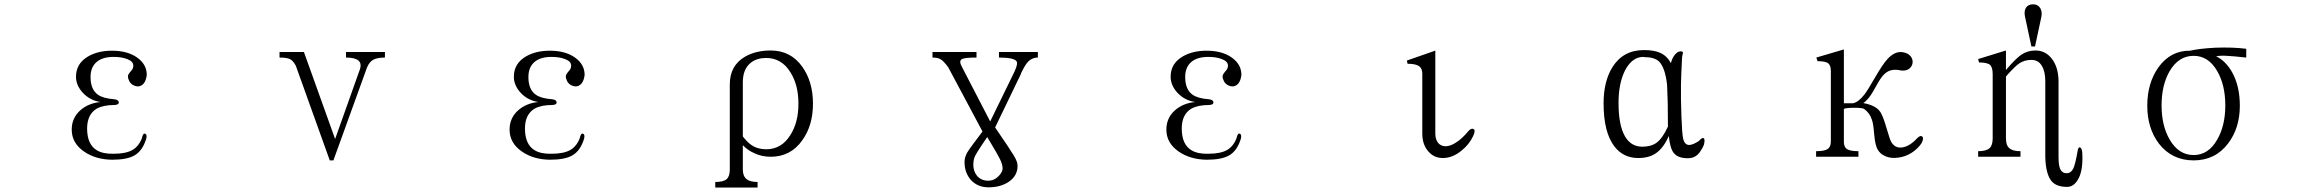

<svg xmlns="http://www.w3.org/2000/svg" viewBox="-20 -715 10540 877"><path d="M501 -261.7Q451.2 -265.6 427.7 -282.2Q393.6 -305.7 393.6 -363.3Q393.6 -403.3 416 -426.8Q443.4 -455.1 499 -455.1Q535.2 -455.1 560.5 -445.3Q589.8 -434.6 588.9 -414.1Q588.9 -405.3 584 -397.5Q581.1 -393.6 574.2 -385.7Q567.4 -377 565.4 -372.1Q562.5 -362.3 568.4 -349.6Q572.3 -336.9 585 -328.1Q597.7 -320.3 611.3 -320.3Q626 -321.3 636.7 -334Q647.5 -347.7 650.4 -373Q650.4 -420.9 606.4 -452.1Q562.5 -483.4 491.2 -483.4Q428.7 -483.4 383.8 -458Q327.1 -425.8 327.1 -364.3Q327.1 -325.2 358.4 -291Q391.6 -255.9 439.5 -249Q384.8 -244.1 347.7 -211.9Q307.6 -176.8 307.6 -123Q307.6 -61.5 364.3 -22.5Q417 13.7 492.2 14.6Q559.6 14.6 593.8 -4.9Q631.8 -26.4 648.4 -83Q652.3 -101.6 642.6 -104.5Q632.8 -107.4 627.9 -83Q613.3 -45.9 584 -29.3Q553.7 -12.7 499 -12.7Q450.2 -11.7 422.9 -28.3Q377.9 -54.7 377.9 -127.9Q377.9 -192.4 421.9 -218.8Q452.1 -235.4 502.9 -235.4Q523.4 -236.3 522.5 -248Q521.5 -259.8 501 -261.7Z M1256.8 -477.5V-452.1Q1289.1 -452.1 1303.7 -445.3Q1318.4 -438.5 1331.1 -415L1486.3 17.6H1502.9L1656.2 -406.2Q1667 -432.6 1685.5 -442.4Q1704.1 -452.1 1738.3 -452.1V-477.5H1560.5V-452.1Q1600.6 -452.1 1617.2 -438.5Q1631.8 -425.8 1625 -401.4L1510.7 -80.1L1368.2 -477.5Z M2501 -261.7Q2451.2 -265.6 2427.7 -282.2Q2393.6 -305.7 2393.6 -363.3Q2393.6 -403.3 2416 -426.8Q2443.4 -455.1 2499 -455.1Q2535.2 -455.1 2560.5 -445.3Q2589.8 -434.6 2588.9 -414.1Q2588.9 -405.3 2584 -397.5Q2581.1 -393.6 2574.2 -385.7Q2567.4 -377 2565.4 -372.1Q2562.5 -362.3 2568.4 -349.6Q2572.3 -336.9 2585 -328.1Q2597.7 -320.3 2611.3 -320.3Q2626 -321.3 2636.7 -334Q2647.5 -347.7 2650.4 -373Q2650.4 -420.9 2606.4 -452.1Q2562.5 -483.4 2491.2 -483.4Q2428.7 -483.4 2383.8 -458Q2327.1 -425.8 2327.1 -364.3Q2327.1 -325.2 2358.4 -291Q2391.6 -255.9 2439.5 -249Q2384.8 -244.1 2347.7 -211.9Q2307.6 -176.8 2307.6 -123Q2307.6 -61.5 2364.3 -22.5Q2417 13.7 2492.2 14.6Q2559.6 14.6 2593.8 -4.9Q2631.8 -26.4 2648.4 -83Q2652.3 -101.6 2642.6 -104.5Q2632.8 -107.4 2627.9 -83Q2613.3 -45.9 2584 -29.3Q2553.7 -12.7 2499 -12.7Q2450.2 -11.7 2422.9 -28.3Q2377.9 -54.7 2377.9 -127.9Q2377.9 -192.4 2421.9 -218.8Q2452.1 -235.4 2502.9 -235.4Q2523.4 -236.3 2522.5 -248Q2521.5 -259.8 2501 -261.7Z M3373 -91.8V-338.9Q3373 -401.4 3411.1 -429.7Q3438.5 -450.2 3479.5 -450.2Q3549.8 -450.2 3589.8 -385.7Q3627 -328.1 3627 -241.2Q3627 -155.3 3589.8 -97.7Q3549.8 -33.2 3479.5 -33.2Q3440.4 -33.2 3412.1 -52.7Q3393.6 -65.4 3373 -91.8ZM3247.1 141.6H3440.4V116.2Q3406.2 116.2 3390.6 103.5Q3373 89.8 3373 59.6V-51.8Q3395.5 -28.3 3424.8 -15.6Q3459 1 3500 1Q3591.8 1 3644.5 -74.2Q3693.4 -141.6 3693.4 -241.2Q3693.4 -341.8 3644.5 -410.2Q3591.8 -484.4 3500 -484.4Q3433.6 -484.4 3384.8 -457Q3313.5 -417 3313.5 -329.1V59.6Q3313.5 90.8 3298.8 103.5Q3284.2 116.2 3247.1 116.2Z M4543 -477.5V-452.1Q4610.4 -452.1 4623 -435.5Q4630.9 -424.8 4614.3 -388.7L4502.9 -160.2L4374 -409.2Q4358.4 -436.5 4374 -445.3Q4387.7 -452.1 4440.4 -452.1V-477.5H4239.3V-452.1Q4262.7 -452.1 4276.4 -444.3Q4291 -435.5 4311.5 -407.2L4467.8 -114.3L4429.7 -63.5Q4405.3 -31.2 4397.5 -17.6Q4385.7 3.9 4385.7 25.4Q4385.7 73.2 4414.1 106.4Q4445.3 140.6 4495.1 140.6Q4550.8 140.6 4587.9 115.2Q4627.9 87.9 4627.9 43Q4627.9 27.3 4618.2 8.8Q4613.3 -2 4596.7 -26.4L4581.1 -50.8L4525.4 -132.8L4643.6 -377.9V-379.9Q4661.1 -416 4672.9 -429.7Q4692.4 -452.1 4720.7 -452.1V-477.5ZM4489.3 -88.9 4500 -71.3Q4538.1 -7.8 4546.9 10.7Q4559.6 35.2 4559.6 54.7Q4559.6 70.3 4542 88.9Q4521.5 110.4 4493.2 110.4Q4462.9 110.4 4443.4 88.9Q4425.8 67.4 4425.8 38.1Q4425.8 14.6 4433.6 -2Q4439.5 -14.6 4462.9 -49.8Z M5501 -261.7Q5451.2 -265.6 5427.7 -282.2Q5393.6 -305.7 5393.6 -363.3Q5393.6 -403.3 5416 -426.8Q5443.4 -455.1 5499 -455.1Q5535.2 -455.1 5560.5 -445.3Q5589.8 -434.6 5588.9 -414.1Q5588.9 -405.3 5584 -397.5Q5581.1 -393.6 5574.2 -385.7Q5567.4 -377 5565.4 -372.1Q5562.5 -362.3 5568.4 -349.6Q5572.3 -336.9 5585 -328.1Q5597.7 -320.3 5611.3 -320.3Q5626 -321.3 5636.7 -334Q5647.5 -347.7 5650.4 -373Q5650.4 -420.9 5606.4 -452.1Q5562.5 -483.4 5491.2 -483.4Q5428.7 -483.4 5383.8 -458Q5327.1 -425.8 5327.1 -364.3Q5327.1 -325.2 5358.4 -291Q5391.6 -255.9 5439.5 -249Q5384.8 -244.1 5347.7 -211.9Q5307.6 -176.8 5307.6 -123Q5307.6 -61.5 5364.3 -22.5Q5417 13.7 5492.2 14.6Q5559.6 14.6 5593.8 -4.9Q5631.8 -26.4 5648.4 -83Q5652.3 -101.6 5642.6 -104.5Q5632.8 -107.4 5627.9 -83Q5613.3 -45.9 5584 -29.3Q5553.7 -12.7 5499 -12.7Q5450.2 -11.7 5422.9 -28.3Q5377.9 -54.7 5377.9 -127.9Q5377.9 -192.4 5421.9 -218.8Q5452.1 -235.4 5502.9 -235.4Q5523.4 -236.3 5522.5 -248Q5521.5 -259.8 5501 -261.7Z M6532.2 -482.4 6406.2 -438.5 6409.2 -423.8Q6447.3 -423.8 6462.9 -412.1Q6476.6 -401.4 6476.6 -378.9V-105.5Q6476.6 -52.7 6505.9 -21.5Q6531.2 6.8 6570.3 6.8Q6615.2 6.8 6656.2 -27.3Q6691.4 -55.7 6709 -93.8Q6721.7 -121.1 6710 -126Q6699.2 -130.9 6685.5 -114.3Q6658.2 -81.1 6629.9 -63.5Q6604.5 -46.9 6582 -46.9Q6560.5 -47.9 6548.8 -62.5Q6536.1 -78.1 6536.1 -105.5V-484.4Z M7486.3 -455.1 7491.2 -454.1Q7537.1 -454.1 7558.6 -433.6Q7585.9 -405.3 7594.7 -328.1Q7595.7 -318.4 7597.7 -245.1Q7598.6 -170.9 7598.6 -136.7Q7574.2 -83 7545.9 -62.5Q7521.5 -44.9 7481.4 -44.9Q7430.7 -44.9 7403.3 -90.8Q7373 -141.6 7373 -245.1Q7373 -336.9 7404.3 -396.5Q7436.5 -455.1 7486.3 -455.1ZM7602.5 -93.8Q7608.4 -37.1 7625 -16.6Q7643.6 7.8 7690.4 7.8Q7716.8 7.8 7734.4 -8.8Q7749 -22.5 7762.7 -52.7Q7769.5 -79.1 7761.7 -84Q7754.9 -87.9 7740.2 -71.3Q7728.5 -63.5 7717.8 -58.6Q7707 -53.7 7696.3 -52.7Q7674.8 -52.7 7668 -82Q7663.1 -103.5 7660.2 -184.6Q7657.2 -268.6 7658.2 -330.1Q7659.2 -376 7663.1 -452.1L7665 -463.9Q7668 -472.7 7667 -475.6Q7666 -480.5 7656.2 -480.5Q7644.5 -480.5 7632.8 -467.8Q7618.2 -452.1 7612.3 -426.8Q7593.8 -460 7563.5 -473.6Q7535.2 -486.3 7489.3 -486.3Q7394.5 -486.3 7345.7 -409.2Q7304.7 -343.8 7304.7 -243.2Q7304.7 -111.3 7353.5 -46.9Q7394.5 6.8 7462.9 6.8Q7511.7 6.8 7543 -14.6Q7578.1 -38.1 7602.5 -93.8Z M8443.4 -243.2H8402.3V-489.3L8276.4 -452.1L8282.2 -435.5Q8315.4 -435.5 8328.1 -427.7Q8342.8 -418 8342.8 -391.6V-69.3Q8342.8 -43.9 8328.1 -34.2Q8313.5 -24.4 8275.4 -24.4V1H8468.8V-24.4Q8430.7 -24.4 8416 -34.2Q8402.3 -43.9 8402.3 -66.4V-217.8Q8414.1 -222.7 8449.2 -222.7Q8484.4 -222.7 8494.1 -217.8Q8520.5 -199.2 8530.3 -168Q8537.1 -149.4 8540 -108.4Q8542 -85.9 8543.9 -74.2Q8546.9 -54.7 8552.7 -40Q8564.5 -12.7 8592.8 -1Q8618.2 9.8 8651.4 4.9Q8682.6 1 8710.9 -16.6Q8740.2 -35.2 8756.8 -60.5Q8768.6 -83 8760.7 -90.8Q8752 -99.6 8735.4 -82Q8701.2 -44.9 8665 -41Q8625 -38.1 8610.4 -86.9L8597.7 -127.9Q8580.1 -190.4 8565.4 -208Q8544.9 -234.4 8491.2 -244.1Q8508.8 -256.8 8524.4 -279.3Q8533.2 -292 8548.8 -320.3Q8572.3 -364.3 8589.8 -378.9Q8617.2 -403.3 8660.2 -393.6Q8682.6 -389.6 8698.2 -399.4Q8712.9 -409.2 8715.8 -425.8Q8718.8 -442.4 8708 -457Q8696.3 -472.7 8670.9 -476.6Q8634.8 -482.4 8600.6 -444.3Q8579.1 -420.9 8543 -358.4Q8511.7 -303.7 8496.1 -283.2Q8468.8 -248 8443.4 -243.2Z M9015.6 1H9209V-24.4Q9172.9 -24.4 9158.2 -38.1Q9142.6 -50.8 9142.6 -83V-365.2L9153.3 -377.9Q9188.5 -416 9204.1 -425.8Q9227.5 -441.4 9258.8 -441.4Q9291 -441.4 9306.6 -414.1Q9322.3 -388.7 9322.3 -343.8V2Q9324.2 82 9352.5 114.3Q9375 138.7 9421.9 138.7Q9450.2 138.7 9468.8 109.4Q9496.1 69.3 9491.2 -17.6Q9489.3 -39.1 9480.5 -42Q9471.7 -43.9 9468.8 -18.6Q9459 36.1 9450.2 54.7Q9439.5 76.2 9419.9 76.2Q9399.4 76.2 9390.6 57.6Q9382.8 41 9382.8 2V-340.8Q9382.8 -407.2 9352.5 -446.3Q9323.2 -484.4 9277.3 -484.4Q9242.2 -484.4 9213.9 -465.8Q9196.3 -454.1 9166 -421.9L9142.6 -395.5V-484.4L9015.6 -445.3L9019.5 -429.7Q9056.6 -429.7 9069.3 -418.9Q9082 -408.2 9082 -376V-83Q9082 -50.8 9067.4 -38.1Q9052.7 -24.4 9015.6 -24.4ZM9275.4 -502.9 9304.7 -639.6Q9308.6 -663.1 9298.8 -678.7Q9288.1 -695.3 9266.6 -695.3Q9243.2 -695.3 9233.4 -678.7Q9224.6 -663.1 9229.5 -639.6L9258.8 -502.9Z M10102.5 -458Q10125 -461.9 10150.4 -460Q10176.8 -459 10240.2 -452.1V-492.2Q10178.7 -500 10098.6 -497.1Q10025.4 -493.2 9983.4 -483.4Q9894.5 -484.4 9838.9 -407.2Q9788.1 -335 9788.1 -232.4Q9788.1 -129.9 9840.8 -59.6Q9900.4 17.6 10000 17.6Q10098.6 17.6 10157.2 -59.6Q10210.9 -129.9 10210.9 -232.4Q10210.9 -321.3 10175.8 -384.8Q10146.5 -436.5 10102.5 -458ZM10000 -460Q10067.4 -460 10107.4 -390.6Q10144.5 -327.1 10144.5 -233.4Q10144.5 -140.6 10107.4 -77.1Q10067.4 -6.8 10000 -6.8Q9931.6 -6.8 9890.6 -77.1Q9853.5 -140.6 9853.5 -233.4Q9853.5 -327.1 9890.6 -390.6Q9931.6 -460 10000 -460Z"/></svg>

Font: BatangChe
Style: Regular
Weight: 400
Monospace: yes
Version: Version 2.21